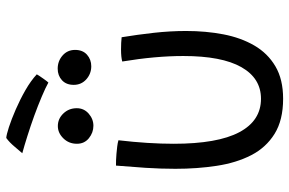

<svg xmlns="http://www.w3.org/2000/svg" viewBox="-179 -745 947 629"><g transform="rotate(-90 294.5 -430.5)"><path d="M407.5 -503.5Q421.5 -507.5 447 -507.5Q457 -507.5 468.5 -507Q480 -506.5 487 -505.5Q495.5 -454 501.5 -400Q507.5 -346 507.5 -294.5Q507.5 -229.5 496.5 -172.2Q485.5 -115 460 -71Q434.5 -27 391.8 -1.8Q349 23.5 285.5 23.5Q215.5 23.5 170.5 -4.5Q125.5 -32.5 100.5 -81.2Q75.5 -130 65.8 -193.8Q56 -257.5 56 -329.5Q56 -377.5 59.2 -427Q62.5 -476.5 66.5 -524Q73 -524 84.2 -523.8Q95.5 -523.5 105 -522.5Q117 -521.5 129 -520Q141 -518.5 149.5 -516Q138 -417.5 138 -335Q138 -191.5 175.8 -120.2Q213.5 -49 285.5 -49Q352.5 -49 389 -113.2Q425.5 -177.5 425.5 -303.5Q425.5 -394.5 407.5 -503.5ZM392 -605Q367.5 -605 349.2 -621.2Q331 -637.5 331 -662.5Q331 -687 346.2 -701Q361.5 -715 384 -715Q409 -715 427.2 -699Q445.5 -683 445.5 -658Q445.5 -633 429.8 -619Q414 -605 392 -605ZM197 -598Q174.5 -598 156.2 -612.8Q138 -627.5 138 -652Q138 -678.5 155.8 -696.5Q173.5 -714.5 196 -714.5Q220 -714.5 237.2 -696.5Q254.5 -678.5 254.5 -652.5Q254.5 -629 236.8 -613.5Q219 -598 197 -598ZM157 -883.5Q167 -883 192.5 -874.8Q218 -866.5 250.2 -852.5Q282.5 -838.5 313.5 -820.8Q344.5 -803 365.5 -783.5Q361 -775.5 351.2 -761.8Q341.5 -748 338.5 -745.5Q321.5 -755 292.5 -767.2Q263.5 -779.5 229.8 -791.8Q196 -804 163.5 -814.2Q131 -824.5 107 -831Q114 -838.5 128.2 -855.8Q142.5 -873 157 -883.5Z"/></g></svg>

Font: Grandstander Light
Style: Regular
Weight: 300
Designer: Tyler Finck
Foundry: Etcetera Type Co
Version: Version 1.200; ttfautohint (v1.8.3)